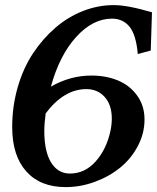

<svg xmlns="http://www.w3.org/2000/svg" viewBox="-20 -746 628 768"><path d="M427.7 -671.4Q351.1 -671.4 284.4 -597.9Q217.8 -524.4 183.6 -399.4Q260.7 -443.8 345.7 -443.8Q404.3 -443.8 451.9 -424.1Q499.5 -404.3 528.8 -363.5Q558.1 -322.8 558.1 -268.1Q558.1 -212.4 531.2 -161.6Q504.4 -110.8 460.4 -75.2Q416.5 -39.6 359.1 -18.6Q301.8 2.4 242.7 2.4Q141.1 2.4 85 -60.5Q28.8 -123.5 28.8 -237.8Q28.8 -320.8 50.8 -397Q72.8 -473.1 111.8 -532.2Q150.9 -591.3 201.9 -635.3Q252.9 -679.2 313 -702.4Q373 -725.6 435.1 -725.6Q490.2 -725.6 587.9 -696.8Q584 -585 583 -543.9L531.2 -529.8Q524.4 -606.4 498.3 -638.9Q472.2 -671.4 427.7 -671.4ZM158.7 -287.1 162.6 -291.5Q157.2 -251.5 157.2 -222.2Q157.2 -139.6 184.6 -95.7Q211.9 -51.8 259.8 -51.8Q319.3 -51.8 362.5 -100.1Q405.8 -148.4 421.9 -222.7Q427.2 -248 427.2 -271Q427.2 -326.7 398.7 -358.2Q370.1 -389.6 325.7 -389.6Q233.4 -389.6 158.7 -287.1Z"/></svg>

Font: Flanker
Style: Bold Italic
Weight: 700
Italic angle: -12°
Designer: Flanker
Version: Version 2.000